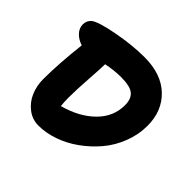

<svg xmlns="http://www.w3.org/2000/svg" viewBox="-151 -841 969 969"><g transform="rotate(45 334.0 -356.5)"><path d="M233.9 -44.9Q189.5 -44.9 154.5 -72Q119.6 -99.1 102.3 -140.1Q85 -181.2 85 -227.1Q85 -338.9 102.1 -485.8Q70.3 -496.1 50.5 -517.3Q30.8 -538.6 30.8 -564.9Q30.8 -590.3 49.8 -607.9Q75.7 -628.9 178.5 -648.4Q281.2 -668 368.2 -668Q488.8 -668 556.4 -603.3Q624 -538.6 624 -434.1Q624 -370.1 600.3 -309.3Q576.7 -248.5 536.9 -201.7Q497.1 -154.8 447 -118.9Q397 -83 341.6 -64Q286.1 -44.9 233.9 -44.9ZM241.2 -249Q241.2 -226.6 244.1 -194.8Q346.2 -222.2 408.2 -283.2Q470.2 -344.2 470.2 -426.8Q470.2 -471.7 445.6 -492.4Q420.9 -513.2 356 -513.2Q306.2 -513.2 252.9 -502Q252.9 -473.6 247.1 -391.6Q241.2 -309.6 241.2 -249Z"/></g></svg>

Font: Shantell Sans Irregular Bouncy
Style: Bold
Weight: 700
Designer: Stephen Nixon, Anya Danilova, Shantell Martin
Foundry: Arrow Type
Version: Version 1.006;[9816181b4]